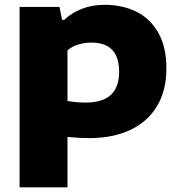

<svg xmlns="http://www.w3.org/2000/svg" viewBox="-20 -578 766 818"><path d="M63.5 -548.5H233.5L244.5 -493.5H253.5Q285.5 -523.5 329 -540.5Q372.5 -557.5 425.5 -557.5Q500.5 -557.5 559.8 -528.8Q619 -500 654 -439.2Q689 -378.5 689 -286Q689 -193 649.2 -126.2Q609.5 -59.5 535.2 -24.5Q461 10.5 359 10.5Q320.5 10.5 267.5 5.5V220H63.5ZM487.5 -272.5Q487.5 -396.5 369.5 -396.5Q340.5 -396.5 313.8 -388.5Q287 -380.5 267.5 -363.5V-148Q303.5 -141 344.5 -141Q417 -141 452.2 -173.8Q487.5 -206.5 487.5 -272.5Z"/></svg>

Font: Encode Sans Expanded ExtraBold
Style: Regular
Weight: 800
Width: 7
Designer: Multiple Designers
Foundry: Impallari Type
Version: Version 2.000